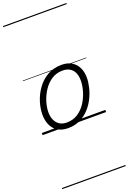

<svg xmlns="http://www.w3.org/2000/svg" viewBox="-266 -1091 1120 1671"><g transform="rotate(-20 294.0 -255.0)"><path d="M231 19Q175 19 136.5 -4.5Q98 -28 78.5 -70.5Q59 -113 59 -168Q59 -223 78 -284Q97 -345 135 -398.5Q173 -452 230 -485.5Q287 -519 363 -519Q417 -519 455 -496.5Q493 -474 513 -433.5Q533 -393 533 -339Q533 -298 521.5 -249.5Q510 -201 486.5 -153.5Q463 -106 426.5 -67Q390 -28 341.5 -4.5Q293 19 231 19ZM237 -31Q296 -31 341 -61Q386 -91 415.5 -138Q445 -185 460 -237Q475 -289 475 -334Q475 -376 461.5 -406Q448 -436 421 -452.5Q394 -469 355 -469Q297 -469 252.5 -440Q208 -411 177.5 -364.5Q147 -318 131 -266.5Q115 -215 115 -170Q115 -128 129.5 -96.5Q144 -65 171 -48Q198 -31 237 -31ZM0 490H588V500H0ZM0 -20H588V0H0ZM0 -505H588V-500H0ZM0 -1010H588V-1000H0Z"/></g></svg>

Font: Playwrite MX Guides
Style: Regular
Weight: 400
Designer: Veronika Burian, José Scaglione
Foundry: TypeTogether
Version: Version 1.003